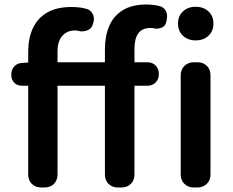

<svg xmlns="http://www.w3.org/2000/svg" viewBox="-20 -831 1034 851"><path d="M839 0Q814 0 797.5 -16Q781 -32 781 -58V-497Q781 -523 797.5 -539Q814 -555 839 -555H855Q881 -555 897 -539Q913 -523 913 -497V-58Q913 -32 896.5 -16Q880 0 854 0ZM847 -652Q813 -652 791 -672.5Q769 -693 769 -727Q769 -760 791 -780.5Q813 -801 847 -801Q882 -801 904 -780.5Q926 -760 926 -727Q926 -693 904 -672.5Q882 -652 847 -652ZM78 -451Q56 -451 43 -464.5Q30 -478 30 -500Q30 -522 43 -536.5Q56 -551 78 -552L105 -554V-603Q105 -660 125 -704.5Q145 -749 187.5 -774.5Q230 -800 297 -800Q314 -800 332 -798Q350 -796 358 -793Q380 -789 390 -771Q400 -753 394 -731L392 -726Q388 -707 372.5 -699Q357 -691 337 -692Q326 -696 312 -696Q278 -696 256.5 -672.5Q235 -649 235 -602V-555H445V-612Q445 -670 463.5 -714.5Q482 -759 523 -785Q564 -811 629 -811Q644 -811 660 -809Q676 -807 683 -805Q705 -801 714.5 -783.5Q724 -766 719 -744L717 -734Q713 -716 699 -709.5Q685 -703 667 -704Q663 -706 658.5 -706.5Q654 -707 646 -707Q576 -707 576 -614V-555H633Q656 -555 670 -540.5Q684 -526 684 -503Q684 -480 670 -465.5Q656 -451 633 -451H576V-58Q576 -32 560 -16Q544 0 518 0H503Q477 0 461 -16Q445 -32 445 -58V-451H235V-58Q235 -32 219 -16Q203 0 177 0H163Q137 0 121 -16Q105 -32 105 -58V-451Z"/></svg>

Font: Chiron GoRound TC SB
Style: Regular
Weight: 500
Designer: Ryoko NISHIZUKA 西塚涼子 (kana, bopomofo & ideographs); Paul D. Hunt (Latin, Greek & Cyrillic); Sandoll Communications 산돌커뮤니
Foundry: Adobe
Version: Version 1.000;hotconv 1.1.1;makeotfexe 2.6.0